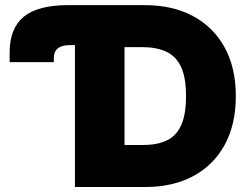

<svg xmlns="http://www.w3.org/2000/svg" viewBox="-20 -748 995 768"><path d="M18.6 -499.5V-538.6Q18.6 -634.8 75.2 -681.2Q131.8 -727.5 252.4 -727.5H279.8V-567.4H258.3Q227.1 -567.4 211.2 -554.4Q195.3 -541.5 195.3 -516.1V-499.5ZM561 0H361.8V-168H552.7Q607.9 -168 646.2 -185.8Q684.6 -203.6 704.3 -246.3Q724.1 -289.1 724.1 -363.3Q724.1 -438 704.1 -480.7Q684.1 -523.4 644.5 -541.5Q605 -559.6 546.9 -559.6H358.9V-727.5H558.1Q670.4 -727.5 752.2 -683.6Q834 -639.6 878.7 -558.1Q923.3 -476.6 923.3 -363.3Q923.3 -250.5 878.9 -168.9Q834.5 -87.4 753.2 -43.7Q671.9 0 561 0ZM478 -727.5V0H279.8V-727.5Z"/></svg>

Font: Inter 17pt Black
Style: Regular
Weight: 900
Version: Version 4.001;git-66647c0bb